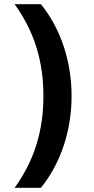

<svg xmlns="http://www.w3.org/2000/svg" viewBox="-20 -790 450 920"><path d="M188 -330Q188 -456 154.5 -563.5Q121 -671 50 -770H176Q247 -682 285 -568.5Q323 -455 323 -330Q323 -205 285 -91.5Q247 22 176 110H50Q121 11 154.5 -96.5Q188 -204 188 -330Z"/></svg>

Font: Enso
Style: Bold
Weight: 700
Designer: Coji Morishita
Foundry: UNDERFOREST DESIGN
Version: Version 1.000